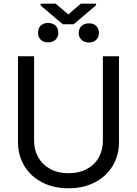

<svg xmlns="http://www.w3.org/2000/svg" viewBox="-20 -1014 747 1047"><path d="M628.9 -707V-239.3Q628.9 -167 594.7 -109.9Q560.5 -52.7 498 -20Q435.5 12.7 353.5 12.7Q271.5 12.7 209 -20Q146.5 -52.7 112.3 -109.9Q78.1 -167 78.1 -239.3V-707H166V-246.1Q166 -195.3 189 -155.3Q211.9 -115.2 254.4 -92.3Q296.9 -69.3 353.5 -69.3Q411.1 -69.3 453.6 -92.3Q496.1 -115.2 518.6 -155.3Q541 -195.3 541 -246.1V-707ZM241.2 -888.7Q259.8 -888.7 272.5 -881.8Q285.2 -875 291.5 -862.3Q297.9 -849.6 297.9 -834Q297.9 -812.5 283.2 -797.9Q268.6 -783.2 242.2 -783.2Q224.6 -783.2 212.4 -790Q200.2 -796.9 193.8 -808.6Q187.5 -820.3 187.5 -835Q187.5 -850.6 193.8 -862.8Q200.2 -875 212.4 -881.8Q224.6 -888.7 241.2 -888.7ZM465.8 -886.7Q482.4 -886.7 494.6 -879.9Q506.8 -873 513.2 -860.8Q519.5 -848.6 519.5 -834Q519.5 -820.3 513.2 -808.6Q506.8 -796.9 495.1 -789.6Q483.4 -782.2 465.8 -782.2Q448.2 -782.2 435.5 -789.1Q422.9 -795.9 416 -807.6Q409.2 -819.3 409.2 -834Q409.2 -849.6 416 -861.3Q422.9 -873 435.5 -879.9Q448.2 -886.7 465.8 -886.7ZM352.5 -935.5 420.9 -994.1H503.9V-985.4L381.8 -881.8H322.3L201.2 -984.4V-994.1H283.2Z"/></svg>

Font: Pretendard JP Variable
Style: Regular
Weight: 400
Designer: Base glyphs from Inter by Rasmus Andersson; Hangul glyphs from Noto Sans CJK(Source Han Sans) by Jang Soo-young and Kang
Foundry: Kil Hyung-jin
Version: Version 1.307;Glyphs 3.2 (3192)